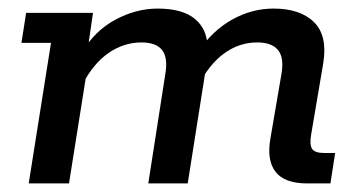

<svg xmlns="http://www.w3.org/2000/svg" viewBox="-20 -428 838 448"><path d="M47 0 99 -328H30L41 -398H197L180 -281L172 -307Q202 -357 250 -382.5Q298 -408 348 -408Q405 -408 434 -384.5Q463 -361 464 -320L442 -307Q476 -357 522 -382.5Q568 -408 618 -408Q681 -408 713 -376Q745 -344 734 -279L706 -114Q702 -91 708 -81Q714 -71 737 -71H762L751 0H697Q644 0 623 -27Q602 -54 611 -105L637 -257Q643 -294 628.5 -311.5Q614 -329 580 -329Q538 -329 502.5 -303Q467 -277 441 -225L463 -285L418 0H326L366 -257Q372 -294 358 -311.5Q344 -329 310 -329Q269 -329 233.5 -304.5Q198 -280 173 -232L186 -283L141 0Z"/></svg>

Font: Rokkitt Medium
Style: Italic
Weight: 500
Italic angle: -9°
Designer: Vernon Adams
Foundry: Vernon Adams
Version: Version 3.103